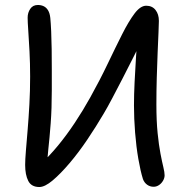

<svg xmlns="http://www.w3.org/2000/svg" viewBox="-20 -737 751 771"><path d="M138 14Q106 14 93.5 -10.5Q81 -35 81 -75Q81 -95 84 -131.5Q87 -168 91 -215.5Q95 -263 98 -317.5Q101 -372 101 -430Q101 -483 98.5 -530.5Q96 -578 93.5 -614Q91 -650 91 -666Q91 -686 101.5 -701.5Q112 -717 132 -717Q145 -717 155.5 -712Q166 -707 173 -695.5Q180 -684 182 -665Q184 -644 185.5 -611.5Q187 -579 187.5 -540Q188 -501 188 -458.5Q188 -416 188 -375Q188 -300 183.5 -241Q179 -182 174 -137.5Q169 -93 169 -60L140 -75Q178 -110 213 -152.5Q248 -195 280.5 -244Q313 -293 342 -345Q381 -415 412.5 -481Q444 -547 470.5 -599.5Q497 -652 520.5 -683Q544 -714 567 -714Q591 -714 604.5 -697Q618 -680 618 -653Q618 -641 616.5 -607Q615 -573 613 -525.5Q611 -478 609.5 -424.5Q608 -371 608 -318Q608 -251 613 -202Q618 -153 624.5 -119.5Q631 -86 636 -65.5Q641 -45 641 -33Q641 -22 634.5 -11Q628 0 618 6.5Q608 13 597 13Q582 13 570.5 4.5Q559 -4 554 -18Q544 -50 535.5 -99Q527 -148 522.5 -204.5Q518 -261 518 -314Q518 -357 520.5 -407.5Q523 -458 526 -505Q529 -552 531.5 -587Q534 -622 536 -633L570 -618Q565 -606 550 -576Q535 -546 515 -506Q495 -466 473 -423.5Q451 -381 431 -343Q411 -305 396 -280Q366 -229 331 -177Q296 -125 259.5 -82Q223 -39 191.5 -12.5Q160 14 138 14Z"/></svg>

Font: Shantell Sans Light
Style: Regular
Weight: 400
Version: Version 1.011;[c5ecc13dd]